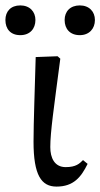

<svg xmlns="http://www.w3.org/2000/svg" viewBox="-60 -681 371 710"><path d="M149 9C212 9 240 -26 264 -75L247 -89C234 -76 221 -63 183 -63C141 -63 126 -98 126 -137C126 -193 139 -280 163 -464L153 -473L72 -470C69 -360 64 -226 64 -157C64 -33 93 9 149 9ZM235 -551C270 -551 291 -575 291 -607C291 -638 270 -661 235 -661C200 -661 179 -639 179 -607C179 -574 199 -551 235 -551ZM15 -551C51 -551 71 -575 71 -607C71 -638 50 -661 15 -661C-20 -661 -40 -639 -40 -607C-40 -574 -21 -551 15 -551Z"/></svg>

Font: STIX Two Text
Style: Regular
Weight: 400
Designer: Ross Mills, John Hudson & Paul Hanslow, Tiro Typeworks Ltd; with prior portions MicroPress Inc., and Coen Hoffman.
Foundry: Tiro Typeworks Ltd
Version: Version 2.13 b171